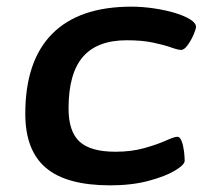

<svg xmlns="http://www.w3.org/2000/svg" viewBox="-20 -550 620 577"><path d="M311 7Q180 7 118 -45.5Q56 -98 56 -208Q56 -367 137 -448.5Q218 -530 375 -530Q407 -530 441.5 -525Q476 -520 504.5 -511.5Q533 -503 551 -492Q569 -481 569 -469Q569 -463 562 -446.5Q555 -430 544.5 -415Q534 -400 524 -400Q515 -400 494 -407.5Q473 -415 440 -422Q407 -429 361 -429Q272 -429 229 -379Q186 -329 186 -224Q186 -155 219 -124.5Q252 -94 327 -94Q375 -94 414 -105Q453 -116 478.5 -127.5Q504 -139 513 -139Q521 -139 526 -125.5Q531 -112 533 -95Q535 -78 535 -67Q535 -55 506 -37.5Q477 -20 426.5 -6.5Q376 7 311 7Z"/></svg>

Font: Asap Expanded Expanded SemiBold
Style: Italic
Weight: 600
Width: 7
Italic angle: -6°
Designer: Pablo Cosgaya
Foundry: Omnibus-Type
Version: Version 3.001; ttfautohint (v1.8.4.7-5d5b)